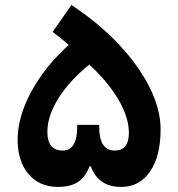

<svg xmlns="http://www.w3.org/2000/svg" viewBox="-20 -736 705 760"><path d="M334.5 -77.6Q317.9 -34.7 288.3 -15.4Q258.8 3.9 209.5 3.9Q136.2 3.9 93 -46.9Q49.8 -97.7 49.8 -182.6Q49.8 -243.2 74.2 -308.3Q98.6 -373.5 143.8 -437.5Q189 -501.5 252 -558.1Q241.2 -567.9 227.1 -579.1Q212.9 -590.3 188.5 -609.9L262.7 -716.3Q370.1 -645.5 449.5 -561.3Q528.8 -477.1 572.3 -390.1Q615.7 -303.2 615.7 -224.1Q615.7 -117.7 574 -56.9Q532.2 3.9 459.5 3.9Q369.1 3.9 339.4 -77.6ZM285.6 -241.7H372.6V-234.4Q372.6 -140.1 434.1 -140.1Q490.2 -140.1 490.2 -210Q490.2 -270 449.7 -340.1Q409.2 -410.2 333.5 -480.5Q254.4 -416 210.9 -346.2Q167.5 -276.4 167.5 -213.9Q167.5 -140.1 228 -140.1Q285.6 -140.1 285.6 -233.9Z"/></svg>

Font: Estedad-FD Bold
Style: Regular
Weight: 700
Designer: Amin Abedi
Version: Version 7.3